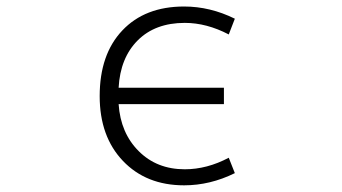

<svg xmlns="http://www.w3.org/2000/svg" viewBox="-20 -553 1040 584"><path d="M675.8 -448.2Q608.4 -483.4 542 -483.4Q452.1 -483.4 398.9 -430.2Q345.7 -377 340.8 -286.1H661.1V-236.3H340.8Q346.7 -148.4 401.9 -93.3Q457 -38.1 542 -38.1Q609.4 -38.1 675.8 -73.2L694.3 -26.4Q619.1 10.7 540 10.7Q424.8 10.7 354 -63.5Q283.2 -137.7 283.2 -260.7Q283.2 -387.7 352.1 -460.4Q420.9 -533.2 540 -533.2Q619.1 -533.2 694.3 -496.1Z"/></svg>

Font: GenEi Gothic M Light
Style: Regular
Weight: 300
Designer: o_tamon (Modified); [Source Han Sans]
Ryoko NISHIZUKA  (kana & ideographs); Paul D. Hunt (Latin, Greek & Cyrillic); Wenl
Version: Version 1.1a;Original Version 1.004